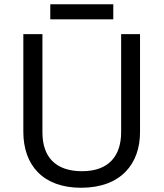

<svg xmlns="http://www.w3.org/2000/svg" viewBox="-20 -875 771 905"><path d="M514 -855H217V-784H514ZM640 -252V-714H551V-252C551 -144 496 -68 367 -68C242 -68 180 -135 180 -251V-714H90V-254C90 -95 184 10 362 10C551 10 640 -104 640 -252Z"/></svg>

Font: Noto Sans Bhaiksuki
Style: Regular
Weight: 400
Designer: Monotype Design Team
Foundry: Monotype Imaging Inc.
Version: Version 2.002